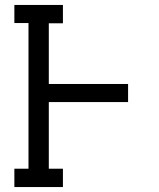

<svg xmlns="http://www.w3.org/2000/svg" viewBox="-20 -755 640 775"><path d="M38 0V-74H95V-662H38V-735H234V-661H177V-416H497V-343H177V-74H234V0Z"/></svg>

Font: Iosevka Curly Slab Extended
Style: Regular
Weight: 400
Width: 7
Monospace: yes
Designer: Belleve Invis
Foundry: Belleve Invis
Version: Version 11.1.0; ttfautohint (v1.8.3)